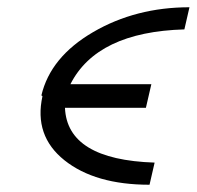

<svg xmlns="http://www.w3.org/2000/svg" viewBox="-20 -501 542 529"><path d="M97 -236Q96 -236 96 -237L94 -238Q119 -344 236.5 -412.5Q354 -481 502 -481L488 -420Q247 -413 174 -269H397L382 -204H159Q165 -61 406 -53L392 8Q242 8 157.5 -59.5Q73 -127 97 -236Z"/></svg>

Font: Coval
Style: ExtraLight Italic
Weight: 200
Foundry: Context Ltd
Version: Version 001.000